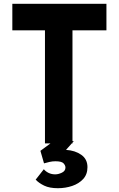

<svg xmlns="http://www.w3.org/2000/svg" viewBox="-20 -756 626 1012"><path d="M45 -736H541V-596H362V0H217V-596H45ZM211 136Q221 148 236.5 155.5Q252 163 271 163Q288 163 306.5 154Q325 145 325 127Q325 116 315 105Q305 94 272 94Q256 94 241 97.5Q226 101 212 105L193 39L262 -12H369L328 34Q376 37 408.5 60Q441 83 441 125Q441 163 418.5 187.5Q396 212 360.5 224Q325 236 285 236Q241 236 213 222.5Q185 209 168 191Z"/></svg>

Font: Synthetic
Style: Bold
Weight: 700
Designer: Santiago Orozco
Foundry: Typemade
Version: Version 2.000; ttfautohint (v1.8.4.7-5d5b)